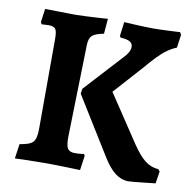

<svg xmlns="http://www.w3.org/2000/svg" viewBox="-76 -724 809 814"><g transform="rotate(10 328.5 -317.0)"><path d="M268.3 -337.1 417 -499.2Q443.5 -525.7 443.5 -548.5Q443.5 -563.3 431 -570.6Q418.4 -577.9 390.5 -579.4L386.6 -586.1L394.5 -646.7Q394.5 -646.7 407.9 -645.9Q421.2 -645.2 441.6 -644.1Q462.1 -643.1 483.1 -642.3Q504.1 -641.5 519.4 -641.5Q534 -641.5 553.4 -642.2Q572.7 -643 591.5 -643.7Q610.2 -644.5 622.6 -645.2Q634.9 -646 634.9 -646L641.1 -635.4L633.2 -579Q613.1 -571.1 594 -557.6Q575 -544.2 553.7 -522.3Q532.5 -500.3 503.8 -466.6L396.5 -347.2L531.1 -144.9Q561.2 -100.3 586.8 -80.1Q612.4 -59.9 645.6 -57.6L652.3 -48.7L644 3.4Q644 3.4 629 5.1Q613.9 6.9 593 9.1Q572.1 11.4 553.9 13.1Q535.7 14.9 529.5 14.9Q498.1 14.9 471.4 -5.6Q444.6 -26.1 418.4 -68.8L265.5 -315.9ZM118.2 -525.6Q118.2 -557.1 111.2 -567.7Q104.2 -578.2 82.1 -578.2Q73.5 -578.2 62.6 -577.4Q51.7 -576.7 51.7 -576.7L46.5 -585.2L54.4 -643.6Q54.4 -643.6 70.7 -643.3Q86.9 -643.1 110.1 -642.6Q133.3 -642.1 155 -641.8Q176.7 -641.5 187.5 -641.5Q203.5 -641.5 226.6 -642.8Q249.6 -644.1 271.7 -645.1Q293.8 -646.2 308.9 -647.4Q323.9 -648.7 323.9 -648.7L318.5 -583.4Q281.5 -576.1 268.9 -564.5Q256.2 -552.9 255.2 -525.2L245.5 -131.8Q244.5 -90.9 252.8 -77.2Q261.2 -63.4 284.1 -63.4Q299.5 -63.4 311.4 -64.9Q323.2 -66.4 323.2 -66.4L327.9 -59.7L318.9 3.5Q318.9 3.5 303.2 3Q287.6 2.5 263.8 1.7Q239.9 1 216.3 0.5Q192.6 0 176.1 0Q154.8 0 131 0.5Q107.1 0.9 85.8 1.4Q64.5 1.9 51.3 2.4Q38.1 2.8 38.1 2.8L47.2 -60.2Q91 -66.6 104.3 -81.5Q117.6 -96.4 117.6 -138.9Z"/></g></svg>

Font: Alegreya
Style: Regular
Weight: 400
Designer: Juan Pablo del Peral
Foundry: Huerta Tipografica
Version: Version 2.009